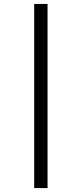

<svg xmlns="http://www.w3.org/2000/svg" viewBox="-20 -750 413 970"><path d="M220.2 200.2H152.8V-730H220.2Z"/></svg>

Font: Sora Light
Style: Regular
Weight: 300
Designer: Jonathan Barnbrook, Julián Moncada
Foundry: Barnbrook Fonts
Version: Version 2.000